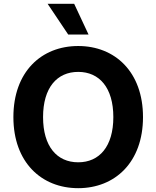

<svg xmlns="http://www.w3.org/2000/svg" viewBox="-20 -979 822 1009"><path d="M731.5 -363.6C731.5 -601.6 583.8 -737.2 391 -737.2C197.1 -737.2 50.4 -601.6 50.4 -363.6C50.4 -126.8 197.1 9.9 391 9.9C583.8 9.9 731.5 -125.7 731.5 -363.6ZM206.3 -363.6C206.3 -517.8 279.1 -601.2 391 -601.2C502.5 -601.2 575.6 -517.8 575.6 -363.6C575.6 -209.5 502.5 -126.1 391 -126.1C279.1 -126.1 206.3 -209.5 206.3 -363.6ZM230.1 -959.2 338.4 -797.6H445.3L369.7 -959.2Z"/></svg>

Font: Magic Ui Pro
Style: Bold
Weight: 700
Designer: Stefan Endress, Andreas Faust
Version: Version 1.000;FEAKit 1.0